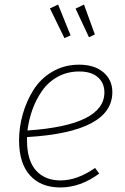

<svg xmlns="http://www.w3.org/2000/svg" viewBox="-20 -816 550 846"><path d="M291 -660 264 -648 200 -779 236 -796ZM398 -664 372 -652 313 -778 350 -796ZM475 -410Q475 -234 99 -212V-198Q99 -109 138.5 -65Q178 -21 247 -21Q320 -21 399 -76L417 -51Q334 10 246 10Q160 10 112 -43.5Q64 -97 64 -197Q64 -255 80 -312Q96 -369 127 -419Q158 -469 210.5 -500Q263 -531 329 -531Q396 -531 435.5 -497.5Q475 -464 475 -410ZM329 -501Q277 -501 235 -478Q193 -455 166 -416.5Q139 -378 123 -333.5Q107 -289 101 -241Q440 -264 440 -409Q440 -450 411.5 -475.5Q383 -501 329 -501Z"/></svg>

Font: Fira Sans UltraLight
Style: Italic
Weight: 200
Italic angle: -8°
Designer: Carrois Corporate & Edenspiekermann AG
Foundry: Carrois Corporate GbR & Edenspiekermann AG
Version: Version 4.203;PS 004.203;hotconv 1.0.88;makeotf.lib2.5.64775